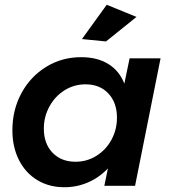

<svg xmlns="http://www.w3.org/2000/svg" viewBox="-20 -780 721 806"><path d="M32 -233Q32 -319 70 -389Q108 -459 174 -499.5Q240 -540 321 -540Q388 -540 434.5 -511.5Q481 -483 502 -429L524 -535H654L547 0H418L433 -73Q397 -35 350 -14.5Q303 6 250 6Q186 6 136.5 -24Q87 -54 59.5 -108.5Q32 -163 32 -233ZM471 -286Q471 -349 435 -387.5Q399 -426 339 -426Q291 -426 251 -401Q211 -376 187.5 -333Q164 -290 164 -240Q164 -177 200.5 -139Q237 -101 297 -101Q345 -101 385 -126Q425 -151 448 -193.5Q471 -236 471 -286ZM428 -760 553 -709 425 -606 324 -616Z"/></svg>

Font: Gontserrat Medium
Style: Italic
Weight: 500
Italic angle: -11.3°
Designer: Julieta Ulanovsky
Foundry: Julieta Ulanovsky
Version: Version 6.001